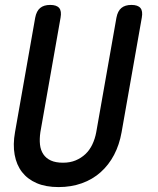

<svg xmlns="http://www.w3.org/2000/svg" viewBox="-20 -750 640 780"><path d="M123 -678Q128 -705 143 -717.5Q158 -730 184 -730Q210 -730 220.5 -717.5Q231 -705 226 -678L144 -213Q140 -185 142.5 -162.5Q145 -140 156 -123.5Q167 -107 186.5 -98Q206 -89 236 -89Q265 -89 287.5 -98.5Q310 -108 327 -124Q344 -140 355 -163Q366 -186 371 -213L453 -678Q458 -705 473 -717.5Q488 -730 514 -730Q540 -730 550.5 -717.5Q561 -705 556 -678L474 -213Q465 -162 443.5 -121Q422 -80 389 -50.5Q356 -21 312.5 -5.5Q269 10 218 10Q166 10 129 -6Q92 -22 69.5 -51Q47 -80 39.5 -121.5Q32 -163 41 -213Z"/></svg>

Font: Maple Mono Medium
Style: Italic
Weight: 500
Italic angle: -10°
Monospace: yes
Designer: subframe7536
Version: Version 7.000